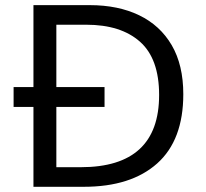

<svg xmlns="http://www.w3.org/2000/svg" viewBox="-20 -717 789 737"><path d="M108.4 -697.3H324.7Q433.6 -697.3 514.2 -658.4Q594.7 -619.6 639.2 -543.5Q683.6 -467.3 683.6 -355.5Q683.6 -179.2 583.3 -89.6Q482.9 0 301.8 0H108.4V-306.6H32.2V-382.8H108.4ZM311 -622.1H196.3V-382.8H381.3V-306.6H196.3V-75.2H290Q590.8 -75.2 590.8 -352.5Q590.8 -491.7 517.3 -556.9Q443.8 -622.1 311 -622.1Z"/></svg>

Font: Lunasima
Style: Regular
Weight: 400
Designer: The DocRepair Project, Monotype Design Team
Foundry: Google
Version: Version 2.009